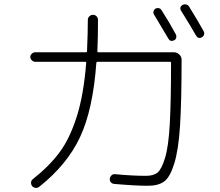

<svg xmlns="http://www.w3.org/2000/svg" viewBox="-20 -860 1040 906"><path d="M713.9 -819.3Q721.7 -823.2 730 -821.3Q738.3 -819.3 743.2 -810.5Q777.3 -757.8 809.6 -698.2Q813.5 -690.4 811.5 -682.1Q809.6 -673.8 801.8 -669.9Q784.2 -661.1 774.4 -677.7Q747.1 -724.6 707 -791Q702.1 -797.9 704.6 -806.6Q707 -815.4 713.9 -819.3ZM841.8 -836.9Q849.6 -840.8 858.4 -838.9Q867.2 -836.9 872.1 -829.1Q917 -756.8 941.4 -711.9Q945.3 -704.1 942.9 -696.3Q940.4 -688.5 931.6 -683.6Q915 -674.8 904.3 -693.4Q878.9 -738.3 835 -808.6Q824.2 -826.2 841.8 -836.9ZM146.5 -568.4Q137.7 -568.4 130.4 -575.2Q123 -582 123 -590.8Q123 -599.6 129.9 -606.4Q136.7 -613.3 146.5 -613.3H385.7Q390.6 -613.3 390.6 -618.2Q394.5 -710 394.5 -766.6Q394.5 -776.4 401.9 -783.2Q409.2 -790 418.9 -790Q428.7 -790 435.5 -783.2Q442.4 -776.4 442.4 -765.6Q442.4 -686.5 439.5 -618.2Q439.5 -613.3 443.4 -613.3H800.8Q814.5 -613.3 825.7 -603Q836.9 -592.8 836.9 -579.1Q836.9 -382.8 829.6 -267.6Q822.3 -152.3 802.2 -87.9Q782.2 -23.4 754.4 -3.4Q726.6 16.6 678.7 16.6Q618.2 16.6 518.6 7.8Q508.8 6.8 502.9 0Q497.1 -6.8 498 -16.6Q499 -25.4 505.9 -32.2Q512.7 -39.1 522.5 -38.1Q605.5 -30.3 668.9 -30.3Q704.1 -30.3 723.1 -45.4Q742.2 -60.5 758.8 -114.7Q775.4 -168.9 781.2 -275.9Q787.1 -382.8 787.1 -561.5V-563.5Q787.1 -568.4 782.2 -568.4H441.4Q435.5 -568.4 434.6 -563.5Q418.9 -343.8 357.9 -213.4Q296.9 -83 165 21.5Q158.2 27.3 147.9 26.4Q137.7 25.4 131.8 18.1Q126 10.7 126.5 1.5Q127 -7.8 133.8 -13.7Q213.9 -77.1 261.7 -142.1Q309.6 -207 342.3 -310.1Q375 -413.1 386.7 -563.5Q386.7 -568.4 382.8 -568.4Z"/></svg>

Font: Rounded-L Mgen+ 1m light
Style: Regular
Weight: 200
Designer: [Source Han Sans]
Ryoko NISHIZUKA  (kana & ideographs); Paul D. Hunt (Latin, Greek & Cyrillic); Wenlong ZHANG  (bopomofo
Version: Version 1.059.20150602